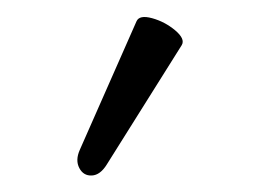

<svg xmlns="http://www.w3.org/2000/svg" viewBox="-20 -704 318 228"><path d="M74.7 -525.9 142.1 -678.7Q145.5 -686.5 160.6 -682.4Q175.8 -678.2 188 -668Q200.2 -657.7 195.8 -650.4L106.9 -508.8Q99.1 -496.1 89.1 -495.6Q79.1 -495.1 74.2 -504.4Q69.3 -513.7 74.7 -525.9Z"/></svg>

Font: Junicode Two Beta VF
Style: Regular
Weight: 400
Designer: Peter S. Baker
Foundry: Briery Creek Software
Version: Version 1.031 beta; ttfautohint (v1.8.1.43-b0c9)